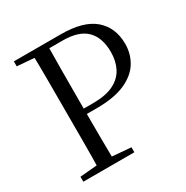

<svg xmlns="http://www.w3.org/2000/svg" viewBox="-166 -867 974 1006"><g transform="rotate(-30 320.5 -364.0)"><path d="M52.8 0V-30.1L190.9 -42.1H217.6L361.4 -30.1V0ZM155.3 0Q157.3 -83.6 157.4 -167.7Q157.5 -251.7 157.5 -336.8V-391.1Q157.5 -476.1 157.4 -560.4Q157.3 -644.8 155.3 -728H248.3Q247.1 -645.2 246.6 -560.7Q246.1 -476.1 246.1 -391.1V-321.1Q246.1 -246.5 246.6 -165.3Q247.1 -84.1 248.3 0ZM202.2 -298.2V-330.7H303.8Q380 -330.7 427.3 -354.3Q474.5 -377.9 496.2 -420Q517.8 -462.1 517.8 -516.5Q517.8 -603.6 472.1 -649.2Q426.4 -694.8 329 -694.8H202.2V-728H336.1Q473.3 -728 538.8 -671.2Q604.2 -614.4 604.2 -516.3Q604.2 -455.1 573.5 -405.6Q542.8 -356.1 476.9 -327.1Q411 -298.2 306.2 -298.2ZM52.8 -698V-728H202.2V-686.9H190.9Z"/></g></svg>

Font: Noto Serif KR ExtraLight
Style: Regular
Weight: 200
Designer: Ryoko NISHIZUKA 西塚涼子 (kana & ideographs); Frank Grießhammer (Latin, Greek & Cyrillic); Wenlong ZHANG 张文龙 (bopomofo); San
Foundry: Adobe
Version: Version 2.002-H1;hotconv 1.1.0;makeotfexe 2.6.0